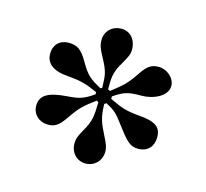

<svg xmlns="http://www.w3.org/2000/svg" viewBox="-72 -773 645 600"><g transform="rotate(15 250.0 -473.0)"><path d="M260 -497V-512C260 -542 264 -559 282 -589C295 -612 300 -621 300 -636C300 -669 280 -691 252 -691C222 -691 200 -670 200 -641C200 -624 204 -613 218 -588C239 -549 240 -539 241 -497L236 -494C198 -515 188 -523 165 -563C145 -597 131 -606 103 -606C75 -606 56 -587 56 -558C56 -533 72 -509 124 -505C170 -501 186 -497 226 -479V-472C194 -450 182 -446 140 -443C88 -439 56 -427 56 -390C56 -362 78 -342 106 -342C127 -342 140 -348 161 -379C188 -418 197 -426 235 -454L241 -450C240 -404 238 -387 218 -353C206 -331 202 -323 202 -307C202 -276 224 -255 251 -255C280 -255 302 -277 302 -307C302 -319 298 -331 287 -352C268 -390 261 -405 260 -450L266 -454C295 -439 303 -431 323 -404C359 -356 371 -342 398 -342C430 -342 447 -363 447 -392C447 -425 428 -439 374 -443C328 -447 313 -454 277 -471V-479C310 -501 322 -505 366 -505C404 -505 448 -525 448 -558C448 -584 422 -606 395 -606C373 -606 359 -599 339 -568C313 -530 304 -523 267 -494Z"/></g></svg>

Font: XITS Math
Style: Bold
Weight: 700
Designer: MicroPress Inc., with final additions and corrections provided by Coen Hoffman, Elsevier (retired)
Version: Version 1.105